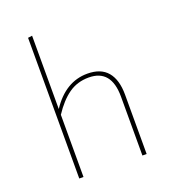

<svg xmlns="http://www.w3.org/2000/svg" viewBox="-134 -838 844 940"><g transform="rotate(-20 288.0 -368.0)"><path d="M469 -309V0H447V-307Q447 -449 330 -449Q270 -449 225 -417Q180 -385 140 -324V0H118V-733L140 -736V-354Q216 -469 330 -469Q400 -469 434.5 -428Q469 -387 469 -309Z"/></g></svg>

Font: Fira Sans Thin
Style: Regular
Weight: 100
Designer: bBox Type GmbH & Carrois Corporate GbR & Edenspiekermann AG
Foundry: bBox Type GmbH & Carrois Corporate GbR & Edenspiekermann AG
Version: Version 4.301